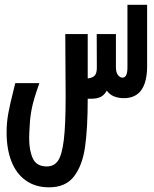

<svg xmlns="http://www.w3.org/2000/svg" viewBox="-20 -570 640 800"><path d="M7.5 -18Q7.5 -59.5 14.8 -98.8Q22 -138 37 -196.5L43.5 -223.5H144Q120.5 -157.5 113 -120.5Q105.5 -83.5 104 -50.5Q101.5 -12 101.5 6Q101.5 57.5 117 90.5Q132.5 123.5 175 123.5Q205 123.5 221.5 100Q238 76.5 245.8 14Q253.5 -48.5 253.5 -168.5Q253.5 -221.5 253 -251Q252 -343 252 -428H345.5V-243Q366 -245.5 375 -255.5Q384 -265.5 383.5 -290.5L383 -428H463V-289Q463 -269 471.2 -257.8Q479.5 -246.5 490.5 -246.5Q511 -246.5 511 -289V-550H593V-295Q593 -161 496 -161Q473.5 -161 455 -168.5Q436.5 -176 425 -192.5Q414.5 -173.5 399.2 -166Q384 -158.5 357 -158.5H345.5Q345.5 -36 334.5 41.5Q323.5 119 288.5 164.8Q253.5 210.5 184.5 210.5Q127.5 210.5 87.5 182Q47.5 153.5 27.5 102Q7.5 50.5 7.5 -18Z"/></svg>

Font: JuliaMono SemiBold
Style: Regular
Weight: 600
Monospace: yes
Designer: cormullion
Foundry: corm
Version: Version 0.055; ttfautohint (v1.8.4)